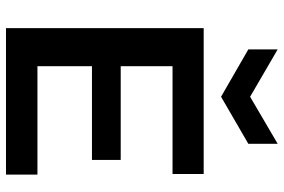

<svg xmlns="http://www.w3.org/2000/svg" viewBox="-173 -774 947 641"><g transform="rotate(90 300.5 -453.5)"><path d="M74 0V-660H201V0ZM156 0V-105H563V0ZM156 -287V-383H514V-287ZM156 -556V-660H561V-556ZM145 -907 303 -815 460 -907V-809L303 -718L145 -809Z"/></g></svg>

Font: Bricolage Grotesque 24pt SemiBold
Style: Regular
Weight: 600
Designer: Mathieu Triay
Foundry: Atelier Triay
Version: Version 1.001;gftools[0.9.33.dev8+g029e19f]